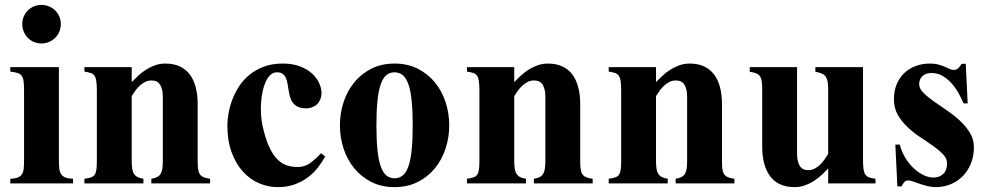

<svg xmlns="http://www.w3.org/2000/svg" viewBox="-20 -748 4028 783"><path d="M228 -649.9Q228 -666.5 221.9 -680.7Q215.8 -694.8 205.1 -705.3Q194.3 -715.8 179.9 -721.9Q165.5 -728 148.9 -728Q132.3 -728 118.2 -721.9Q104 -715.8 93.5 -705.3Q83 -694.8 76.9 -680.7Q70.8 -666.5 70.8 -649.9Q70.8 -633.3 76.9 -618.9Q83 -604.5 93.5 -593.8Q104 -583 118.2 -576.9Q132.3 -570.8 148.9 -570.8Q165.5 -570.8 179.9 -576.9Q194.3 -583 205.1 -593.8Q215.8 -604.5 221.9 -618.9Q228 -633.3 228 -649.9ZM277.8 0V-19Q258.3 -19.5 246.8 -24.2Q235.4 -28.8 229.5 -37.6Q223.6 -46.4 221.9 -60.1Q220.2 -73.7 220.2 -92.8V-474.1H22V-456.1Q40.5 -453.6 51.8 -450.2Q63 -446.8 68.8 -438.5Q74.7 -430.2 76.4 -415.5Q78.1 -400.9 78.1 -377V-92.8Q78.1 -73.7 76.7 -60.1Q75.2 -46.4 69.6 -37.6Q64 -28.8 52.7 -24.2Q41.5 -19.5 22 -19V0Z M836.9 0V-19Q819.8 -21 809.6 -25.6Q799.3 -30.3 794.2 -38.8Q789.1 -47.4 787.6 -60.5Q786.1 -73.7 786.1 -92.8V-324.2Q786.1 -361.8 778.1 -392.3Q770 -422.9 753.9 -444.3Q737.8 -465.8 712.9 -477.3Q688 -488.8 654.3 -488.8Q631.3 -488.8 611.3 -481.4Q591.3 -474.1 574 -462.9Q556.6 -451.7 542.5 -438.2Q528.3 -424.8 517.1 -413.1V-474.1H324.2V-456.1Q340.3 -453.6 350.3 -450.2Q360.4 -446.8 365.7 -438.5Q371.1 -430.2 373 -415.5Q375 -400.9 375 -377V-92.8Q375 -71.3 373.3 -57.6Q371.6 -43.9 366.5 -36.1Q361.3 -28.3 351.1 -24.7Q340.8 -21 324.2 -19V0H564.9V-19Q550.3 -21 541 -25.9Q531.7 -30.8 526.4 -39.1Q521 -47.4 519 -60.5Q517.1 -73.7 517.1 -92.8V-356Q523.9 -367.2 532.2 -378.7Q540.5 -390.1 550.5 -399.2Q560.5 -408.2 572.3 -414.1Q584 -419.9 598.1 -419.9Q623 -419.9 633.5 -401.6Q644 -383.3 644 -354V-92.8Q644 -73.7 642.1 -60.5Q640.1 -47.4 635 -39.1Q629.9 -30.8 620.6 -25.9Q611.3 -21 597.2 -19V0Z M1306.2 -109.9 1289.1 -123Q1265.1 -97.2 1243.4 -82Q1221.7 -66.9 1193.4 -66.9Q1169.4 -66.9 1148.2 -74.2Q1127 -81.5 1108.9 -100.6Q1090.8 -119.6 1076.2 -152.6Q1061.5 -185.5 1050.3 -236.8Q1045.9 -257.8 1044.4 -282.2Q1043 -306.6 1044.7 -330.6Q1046.4 -354.5 1051.3 -376.7Q1056.2 -398.9 1064.2 -416Q1072.3 -433.1 1083.5 -443.1Q1094.7 -453.1 1109.4 -453.1Q1124.5 -453.1 1132.8 -446.8Q1141.1 -440.4 1145.8 -430.2Q1150.4 -419.9 1152.6 -406.7Q1154.8 -393.6 1157 -379.6Q1159.2 -365.7 1162.8 -352.5Q1166.5 -339.4 1174.3 -329.1Q1182.1 -318.8 1195.1 -312.5Q1208 -306.2 1229 -306.2Q1241.7 -306.2 1252.9 -310.3Q1264.2 -314.5 1272.7 -322.5Q1281.2 -330.6 1286.1 -342.3Q1291 -354 1291 -369.1Q1291 -388.2 1281.5 -409.2Q1272 -430.2 1252.7 -448Q1233.4 -465.8 1203.6 -477.3Q1173.8 -488.8 1133.3 -488.8Q1089.4 -488.8 1055.7 -476.1Q1022 -463.4 996.8 -442.6Q971.7 -421.9 954.6 -395.3Q937.5 -368.7 927 -340.6Q916.5 -312.5 911.9 -285.4Q907.2 -258.3 907.2 -236.8Q907.2 -173.8 924.8 -126.5Q942.4 -79.1 971.2 -47.6Q1000 -16.1 1036.9 -0.5Q1073.7 15.1 1112.3 15.1Q1151.9 15.1 1182.6 3.7Q1213.4 -7.8 1236.8 -25.6Q1260.3 -43.5 1277.3 -65.7Q1294.4 -87.9 1306.2 -109.9Z M1812 -236.8Q1812 -286.1 1797.1 -331.5Q1782.2 -377 1753.7 -411.9Q1725.1 -446.8 1683.6 -467.8Q1642.1 -488.8 1588.9 -488.8Q1535.6 -488.8 1494.4 -467.8Q1453.1 -446.8 1424.6 -411.9Q1396 -377 1381.1 -331.5Q1366.2 -286.1 1366.2 -236.8Q1366.2 -187.5 1381.1 -142.1Q1396 -96.7 1424.6 -61.8Q1453.1 -26.9 1494.4 -5.9Q1535.6 15.1 1588.9 15.1Q1642.1 15.1 1683.6 -5.9Q1725.1 -26.9 1753.7 -61.8Q1782.2 -96.7 1797.1 -142.1Q1812 -187.5 1812 -236.8ZM1663.1 -236.8Q1663.1 -178.2 1658.9 -137.2Q1654.8 -96.2 1645.8 -70.3Q1636.7 -44.4 1622.6 -32.7Q1608.4 -21 1588.9 -21Q1569.3 -21 1555.4 -32.7Q1541.5 -44.4 1532.5 -70.3Q1523.4 -96.2 1519.3 -137.2Q1515.1 -178.2 1515.1 -236.8Q1515.1 -295.4 1519.3 -336.4Q1523.4 -377.4 1532.5 -403.6Q1541.5 -429.7 1555.4 -441.4Q1569.3 -453.1 1588.9 -453.1Q1608.4 -453.1 1622.6 -441.4Q1636.7 -429.7 1645.8 -403.6Q1654.8 -377.4 1658.9 -336.4Q1663.1 -295.4 1663.1 -236.8Z M2397 0V-19Q2379.9 -21 2369.6 -25.6Q2359.4 -30.3 2354.2 -38.8Q2349.1 -47.4 2347.7 -60.5Q2346.2 -73.7 2346.2 -92.8V-324.2Q2346.2 -361.8 2338.1 -392.3Q2330.1 -422.9 2314 -444.3Q2297.9 -465.8 2272.9 -477.3Q2248 -488.8 2214.4 -488.8Q2191.4 -488.8 2171.4 -481.4Q2151.4 -474.1 2134 -462.9Q2116.7 -451.7 2102.5 -438.2Q2088.4 -424.8 2077.1 -413.1V-474.1H1884.3V-456.1Q1900.4 -453.6 1910.4 -450.2Q1920.4 -446.8 1925.8 -438.5Q1931.2 -430.2 1933.1 -415.5Q1935.1 -400.9 1935.1 -377V-92.8Q1935.1 -71.3 1933.3 -57.6Q1931.6 -43.9 1926.5 -36.1Q1921.4 -28.3 1911.1 -24.7Q1900.9 -21 1884.3 -19V0H2125V-19Q2110.4 -21 2101.1 -25.9Q2091.8 -30.8 2086.4 -39.1Q2081.1 -47.4 2079.1 -60.5Q2077.1 -73.7 2077.1 -92.8V-356Q2084 -367.2 2092.3 -378.7Q2100.6 -390.1 2110.6 -399.2Q2120.6 -408.2 2132.3 -414.1Q2144 -419.9 2158.2 -419.9Q2183.1 -419.9 2193.6 -401.6Q2204.1 -383.3 2204.1 -354V-92.8Q2204.1 -73.7 2202.1 -60.5Q2200.2 -47.4 2195.1 -39.1Q2189.9 -30.8 2180.7 -25.9Q2171.4 -21 2157.2 -19V0Z M2975.1 0V-19Q2958 -21 2947.8 -25.6Q2937.5 -30.3 2932.4 -38.8Q2927.2 -47.4 2925.8 -60.5Q2924.3 -73.7 2924.3 -92.8V-324.2Q2924.3 -361.8 2916.3 -392.3Q2908.2 -422.9 2892.1 -444.3Q2876 -465.8 2851.1 -477.3Q2826.2 -488.8 2792.5 -488.8Q2769.5 -488.8 2749.5 -481.4Q2729.5 -474.1 2712.2 -462.9Q2694.8 -451.7 2680.7 -438.2Q2666.5 -424.8 2655.3 -413.1V-474.1H2462.4V-456.1Q2478.5 -453.6 2488.5 -450.2Q2498.5 -446.8 2503.9 -438.5Q2509.3 -430.2 2511.2 -415.5Q2513.2 -400.9 2513.2 -377V-92.8Q2513.2 -71.3 2511.5 -57.6Q2509.8 -43.9 2504.6 -36.1Q2499.5 -28.3 2489.3 -24.7Q2479 -21 2462.4 -19V0H2703.1V-19Q2688.5 -21 2679.2 -25.9Q2669.9 -30.8 2664.6 -39.1Q2659.2 -47.4 2657.2 -60.5Q2655.3 -73.7 2655.3 -92.8V-356Q2662.1 -367.2 2670.4 -378.7Q2678.7 -390.1 2688.7 -399.2Q2698.7 -408.2 2710.4 -414.1Q2722.2 -419.9 2736.3 -419.9Q2761.2 -419.9 2771.7 -401.6Q2782.2 -383.3 2782.2 -354V-92.8Q2782.2 -73.7 2780.3 -60.5Q2778.3 -47.4 2773.2 -39.1Q2768.1 -30.8 2758.8 -25.9Q2749.5 -21 2735.4 -19V0Z M3550.3 0V-19Q3534.2 -21 3524.2 -24.7Q3514.2 -28.3 3508.8 -36.4Q3503.4 -44.4 3501.5 -58.8Q3499.5 -73.2 3499.5 -97.2V-474.1H3305.2V-455.1Q3321.8 -452.6 3332 -447.8Q3342.3 -442.9 3347.9 -434.6Q3353.5 -426.3 3355.5 -413.1Q3357.4 -399.9 3357.4 -380.9V-120.1Q3350.6 -108.9 3342.3 -97.2Q3334 -85.4 3324 -75.9Q3314 -66.4 3302 -60.3Q3290 -54.2 3276.4 -54.2Q3251.5 -54.2 3241 -72.5Q3230.5 -90.8 3230.5 -120.1V-474.1H3037.6V-455.1Q3054.7 -453.1 3064.9 -448.5Q3075.2 -443.8 3080.3 -435.3Q3085.4 -426.8 3086.9 -413.3Q3088.4 -399.9 3088.4 -380.9V-149.9Q3088.4 -111.8 3096.4 -81.3Q3104.5 -50.8 3120.6 -29.3Q3136.7 -7.8 3161.6 3.7Q3186.5 15.1 3220.2 15.1Q3243.2 15.1 3263.2 7.8Q3283.2 0.5 3300.3 -10.7Q3317.4 -22 3331.8 -35.4Q3346.2 -48.8 3357.4 -61V0Z M3951.7 -147.9Q3951.7 -180.2 3935.1 -207Q3918.5 -233.9 3893.8 -256.6Q3869.1 -279.3 3840.1 -298.8Q3811 -318.4 3786.4 -335.9Q3761.7 -353.5 3745.1 -370.4Q3728.5 -387.2 3728.5 -404.8Q3728.5 -424.8 3741.7 -437.5Q3754.9 -450.2 3778.3 -450.2Q3804.7 -450.2 3825.9 -437.3Q3847.2 -424.3 3863.3 -405.3Q3879.4 -386.2 3890.9 -364.7Q3902.3 -343.3 3909.7 -326.2H3926.3L3918.5 -487.8H3901.4Q3898.9 -483.9 3896 -479.5Q3893.1 -475.1 3889.4 -471.4Q3885.7 -467.8 3880.9 -465.3Q3876 -462.9 3868.7 -462.9Q3860.8 -462.9 3852.3 -467Q3843.8 -471.2 3832.8 -475.8Q3821.8 -480.5 3807.1 -484.6Q3792.5 -488.8 3772.5 -488.8Q3741.2 -488.8 3714.4 -478.8Q3687.5 -468.8 3667.7 -450Q3647.9 -431.2 3636.7 -404.1Q3625.5 -377 3625.5 -342.8Q3625.5 -307.1 3641.6 -279.3Q3657.7 -251.5 3681.6 -229Q3705.6 -206.5 3733.9 -188Q3762.2 -169.4 3786.1 -152.3Q3810.1 -135.3 3826.2 -118.4Q3842.3 -101.6 3842.3 -82Q3842.3 -52.7 3826.2 -38.3Q3810.1 -23.9 3787.6 -23.9Q3765.6 -23.9 3743.7 -35.2Q3721.7 -46.4 3702.9 -64.9Q3684.1 -83.5 3669.9 -107.9Q3655.8 -132.3 3649.4 -158.2H3631.3L3639.6 12.2H3656.7Q3661.1 2.9 3667 -4.6Q3672.9 -12.2 3683.6 -12.2Q3691.4 -12.2 3703.6 -7.8Q3715.8 -3.4 3731 1.7Q3746.1 6.8 3762.7 11Q3779.3 15.1 3796.4 15.1Q3829.6 15.1 3858.2 2.9Q3886.7 -9.3 3907.5 -31Q3928.2 -52.7 3939.9 -82.5Q3951.7 -112.3 3951.7 -147.9Z"/></svg>

Font: Galatia SIL
Style: Bold
Weight: 700
Designer: Development by SIL's NRSI team
Version: Version 2.1